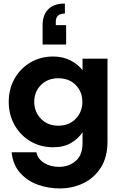

<svg xmlns="http://www.w3.org/2000/svg" viewBox="-20 -825 660 1077"><path d="M315 232Q252 232 193.5 211.5Q135 191 94 146Q53 101 45 29H184Q192 67 227.5 89Q263 111 312 111Q365 111 404 78.5Q443 46 443 -23V-83Q421 -49 380 -24Q339 1 278 1Q207 1 150.5 -32.5Q94 -66 61.5 -124Q29 -182 29 -254Q29 -326 61.5 -383.5Q94 -441 150.5 -474.5Q207 -508 278 -508Q333 -508 375.5 -486Q418 -464 443 -431V-496H583V-31Q583 56 546 114.5Q509 173 448 202.5Q387 232 315 232ZM307 -120Q368 -120 405 -159Q442 -198 442 -253Q442 -310 405 -348Q368 -386 307 -386Q247 -386 209.5 -348Q172 -310 172 -254Q172 -198 209.5 -159Q247 -120 307 -120ZM219 -575V-684Q219 -740 250 -772.5Q281 -805 344 -805V-749Q293 -749 293 -703V-684H351V-575Z"/></svg>

Font: Host Grotesk ExtraBold
Style: Regular
Weight: 800
Designer: Doğukan Karapınar
Foundry: Element Type
Version: Version 1.003; ttfautohint (v1.8.4.7-5d5b)